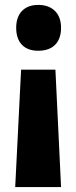

<svg xmlns="http://www.w3.org/2000/svg" viewBox="-20 -583 311 783"><path d="M229 -470C229 -529 193 -563 136 -563C79 -563 46 -528 46 -470C46 -410 78 -376 136 -376C196 -376 229 -410 229 -470ZM66 -299 42 180H229L206 -299Z"/></svg>

Font: Noto Sans Armenian ExtraCondensed Black
Style: Regular
Weight: 900
Width: 2
Designer: Monotype Design Team
Foundry: Monotype Imaging Inc.
Version: Version 2.008